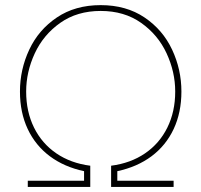

<svg xmlns="http://www.w3.org/2000/svg" viewBox="-20 -736 793 756"><path d="M89.4 -24.4H311V-62Q232.9 -78.6 176.3 -120.8Q119.6 -163.1 89.1 -228Q58.6 -293 58.6 -375.5Q58.6 -462.4 95.2 -540.5Q131.8 -618.7 203.9 -667.2Q275.9 -715.8 376.5 -715.8V-692.9Q283.7 -692.9 217.3 -646Q150.9 -599.1 116.9 -525.9Q83 -452.6 83 -375.5Q83 -296.4 114 -233.6Q145 -170.9 201.9 -132.1Q258.8 -93.3 335.4 -83.5V0H89.4ZM417.5 0V-83.5Q494.1 -93.3 551 -132.1Q607.9 -170.9 638.9 -233.6Q669.9 -296.4 669.9 -375.5Q669.9 -452.6 636 -525.9Q602.1 -599.1 535.6 -646Q469.2 -692.9 376.5 -692.9V-715.8Q477.1 -715.8 549.1 -667.2Q621.1 -618.7 657.7 -540.5Q694.3 -462.4 694.3 -375.5Q694.3 -293 663.8 -228Q633.3 -163.1 576.7 -120.8Q520 -78.6 441.9 -62V-24.4H663.6V0Z"/></svg>

Font: Wand UI Pro
Style: Regular
Weight: 400
Designer: Andreas Faust
Version: Version 1.003;FEAKit 1.0